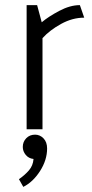

<svg xmlns="http://www.w3.org/2000/svg" viewBox="-20 -505 361 750"><path d="M84 0V-485H125L143 -418Q169 -440 211.5 -462.5Q254 -485 292 -485L309 -436Q263 -436 218.5 -411.5Q174 -387 146 -356V0ZM117 21Q136 21 150 35.5Q164 50 164 75Q164 120 136.5 163Q109 206 71 225L54 195Q77 179 93 160.5Q109 142 111 116Q92 114 80.5 100Q69 86 69 69Q69 49 82.5 35Q96 21 117 21Z"/></svg>

Font: Palanquin Light
Style: Regular
Weight: 300
Designer: Pria Ravichandran
Version: Version 1.0.4